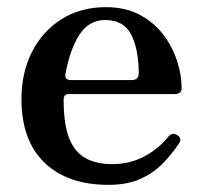

<svg xmlns="http://www.w3.org/2000/svg" viewBox="-20 -505 568 537"><path d="M283 12Q169 12 104.5 -50Q40 -112 40 -228Q40 -301 69 -359Q98 -417 151.5 -451Q205 -485 276 -485Q330 -485 370 -464Q410 -443 436 -409Q462 -375 475 -335.5Q488 -296 488 -258Q488 -242 468 -242H172Q158 -242 158 -226Q158 -156 174 -117Q190 -78 220.5 -62Q251 -46 293 -46Q344 -46 384.5 -68Q425 -90 451 -123Q462 -136 476 -127Q490 -118 480 -103Q460 -73 434.5 -47Q409 -21 372.5 -4.5Q336 12 283 12ZM179 -281H348Q368 -281 368 -300Q368 -365 347.5 -407Q327 -449 274 -449Q229 -449 202.5 -408.5Q176 -368 163 -298Q160 -281 179 -281Z"/></svg>

Font: Zen Antique Soft
Style: Regular
Weight: 400
Designer: Yoshimichi Ohira
Foundry: Positype
Version: Version 1.001